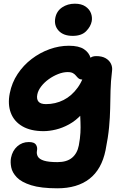

<svg xmlns="http://www.w3.org/2000/svg" viewBox="-20 -773 688 1050"><path d="M294 256.8Q203.8 256.8 150.5 240Q97.2 223.2 72.1 197Q47 170.8 41.4 142.2Q35.8 113.6 40.2 90.2Q48 50.8 74.6 27.3Q101.2 3.8 137.4 3.8Q168 3.8 177 18.6Q186 33.4 182.2 51Q178.8 68.4 186.9 83Q195 97.6 220.5 105.6Q246 113.6 294.2 113.6Q345.2 113.6 373.8 89.9Q402.4 66.2 411 22.4Q418.2 -16 419.8 -46.7Q421.4 -77.4 420.1 -105.8Q418.8 -134.2 417.6 -165.4Q416.4 -196.6 419.8 -235.2L477 -226.6Q455.6 -178.4 424.3 -145.3Q393 -112.2 357.3 -92.7Q321.6 -73.2 285.6 -64.5Q249.6 -55.8 218 -55.8Q148.2 -55.8 102.6 -82.2Q57 -108.6 39.2 -155.6Q21.4 -202.6 33.4 -263Q44.8 -320.8 76.4 -368.5Q108 -416.2 153.2 -450.6Q198.4 -485 250.8 -503.9Q303.2 -522.8 356.8 -522.8Q411.4 -522.8 439.4 -503.9Q467.4 -485 475.4 -455.8Q483.4 -426.6 476.8 -395.4Q471.6 -370.2 457.3 -354.2Q443 -338.2 430.8 -338.2Q417.4 -338.2 409.9 -344.2Q402.4 -350.2 396 -358.5Q389.6 -366.8 379.3 -372.8Q369 -378.8 350 -378.8Q325.4 -378.8 298 -368Q270.6 -357.2 246.3 -339.7Q222 -322.2 205.4 -300.6Q188.8 -279 184.2 -257.2Q178.8 -231.6 190.2 -217.6Q201.6 -203.6 231.4 -203.6Q283 -203.6 327.5 -226Q372 -248.4 404.9 -293.9Q437.8 -339.4 451.4 -408Q457.6 -438.4 469.5 -452.3Q481.4 -466.2 506 -466.2Q537.8 -466.2 557.9 -454.5Q578 -442.8 586.8 -424.3Q595.6 -405.8 592.8 -386Q585.6 -326.6 584.5 -277Q583.4 -227.4 582.5 -179.5Q581.6 -131.6 576.5 -76.9Q571.4 -22.2 557.2 48.6Q535.8 153.4 469 205.1Q402.2 256.8 294 256.8ZM377.6 -576.8Q326.4 -576.8 300.3 -605.6Q274.2 -634.4 282.6 -676.2Q290 -712.8 320 -732.8Q350 -752.8 389.2 -752.8Q425 -752.8 447.1 -737.8Q469.2 -722.8 477.4 -700.9Q485.6 -679 481.6 -656.8Q476.2 -628 451.1 -602.4Q426 -576.8 377.6 -576.8Z"/></svg>

Font: Shantell Sans Light
Style: Italic
Weight: 300
Italic angle: -11°
Designer: Stephen Nixon, Anya Danilova, Shantell Martin
Foundry: Arrow Type
Version: Version 1.008;[ac192a2d6]